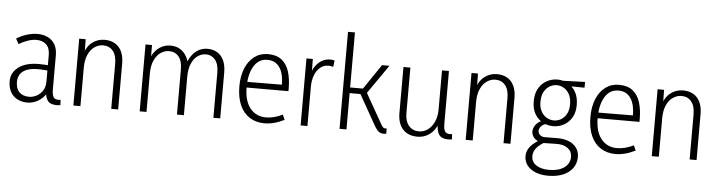

<svg xmlns="http://www.w3.org/2000/svg" viewBox="-57 -1105 6086 1627"><g transform="rotate(5 2986.0 -291.5)"><path d="M340 -115 361 -110Q345 -70 317 -43.5Q289 -17 256 -4Q223 9 190 9Q142 9 104.5 -10.5Q67 -30 46 -68Q25 -106 25 -160Q25 -232 87 -278.5Q149 -325 260 -325Q287 -325 311 -323.5Q335 -322 358 -317V-273Q333 -277 310.5 -279Q288 -281 259 -281Q194 -281 156.5 -264.5Q119 -248 103 -220.5Q87 -193 87 -160Q87 -101 117 -71Q147 -41 202 -41Q229 -41 260.5 -56Q292 -71 314 -102.5Q336 -134 336 -184V-407Q336 -469 304 -498Q272 -527 222 -527Q188 -527 149 -514Q110 -501 73 -478L48 -523Q90 -550 138 -564Q186 -578 227 -578Q274 -578 312.5 -560Q351 -542 373.5 -504.5Q396 -467 396 -410V-121Q396 -79 407 -58Q418 -37 451 -37Q456 -37 460 -37.5Q464 -38 469 -39L471 6Q463 8 454.5 8.5Q446 9 438 9Q384 9 362 -21.5Q340 -52 340 -115Z M903 0V-383Q903 -455 872 -492.5Q841 -530 788 -530Q750 -530 716 -507Q682 -484 661.5 -438.5Q641 -393 641 -326V0H581V-569H636L638 -420H619Q641 -502 688.5 -540Q736 -578 797 -578Q848 -578 885 -556.5Q922 -535 942 -493Q962 -451 962 -390V0Z M1830 0H1772V-383Q1772 -456 1741.5 -493Q1711 -530 1663 -530Q1626 -530 1593.5 -507.5Q1561 -485 1541 -439.5Q1521 -394 1521 -326V0H1462V-383Q1462 -456 1431.5 -493Q1401 -530 1349 -530Q1312 -530 1278.5 -507.5Q1245 -485 1224 -439.5Q1203 -394 1203 -326V0H1145V-569H1200L1201 -420H1181Q1195 -473 1221.5 -508Q1248 -543 1283 -560.5Q1318 -578 1357 -578Q1404 -578 1438 -557.5Q1472 -537 1493.5 -500Q1515 -463 1520 -413H1498Q1512 -470 1538.5 -506.5Q1565 -543 1599 -560.5Q1633 -578 1671 -578Q1720 -578 1755.5 -556.5Q1791 -535 1810.5 -493Q1830 -451 1830 -390Z M2206 9Q2135 9 2081 -25Q2027 -59 1997.5 -125Q1968 -191 1968 -286Q1968 -373 1995 -438.5Q2022 -504 2071 -541Q2120 -578 2187 -578Q2259 -578 2303 -543.5Q2347 -509 2366.5 -447Q2386 -385 2386 -305V-280H2001L2002 -328L2326 -330Q2326 -366 2319.5 -401.5Q2313 -437 2297 -465.5Q2281 -494 2254 -511.5Q2227 -529 2186 -529Q2112 -529 2071 -462Q2030 -395 2030 -283Q2030 -166 2080.5 -104Q2131 -42 2215 -42Q2250 -42 2284.5 -51Q2319 -60 2356 -78L2375 -35Q2331 -13 2288.5 -2Q2246 9 2206 9Z M2514 0V-570H2568L2570 -420H2554Q2569 -493 2613.5 -535.5Q2658 -578 2714 -578Q2724 -578 2733.5 -577Q2743 -576 2753 -572L2746 -518Q2724 -525 2705 -525Q2666 -525 2635.5 -500Q2605 -475 2588.5 -432Q2572 -389 2572 -333V0Z M2904 0H2845V-825H2904ZM3145 -45 2996 -309H2872V-357H3013L3157 -569H3220L3041 -311V-339L3193 -71Q3204 -52 3211 -44.5Q3218 -37 3229 -37Q3232 -37 3235 -37Q3238 -37 3243 -37V7Q3237 8 3231.5 8.5Q3226 9 3219 9Q3195 9 3178.5 -4Q3162 -17 3145 -45Z M3670 -121H3680Q3656 -56 3610 -23.5Q3564 9 3510 9Q3428 9 3383.5 -40Q3339 -89 3339 -179V-569H3398V-183Q3398 -113 3430.5 -75Q3463 -37 3517 -37Q3557 -37 3591 -61Q3625 -85 3646 -130Q3667 -175 3667 -240V-569H3726V-121Q3726 -79 3737 -58Q3748 -37 3782 -37Q3786 -37 3790.5 -37.5Q3795 -38 3799 -39L3802 6Q3793 8 3784.5 8.5Q3776 9 3768 9Q3714 9 3692 -22Q3670 -53 3670 -121Z M4240 0V-383Q4240 -455 4209 -492.5Q4178 -530 4125 -530Q4087 -530 4053 -507Q4019 -484 3998.5 -438.5Q3978 -393 3978 -326V0H3918V-569H3973L3975 -420H3956Q3978 -502 4025.5 -540Q4073 -578 4134 -578Q4185 -578 4222 -556.5Q4259 -535 4279 -493Q4299 -451 4299 -390V0Z M4773 -376Q4773 -428 4755 -461.5Q4737 -495 4708 -512Q4679 -529 4647 -529Q4616 -529 4587 -512Q4558 -495 4539.5 -461.5Q4521 -428 4521 -376Q4521 -328 4539.5 -295Q4558 -262 4587 -245.5Q4616 -229 4648 -229Q4680 -229 4708.5 -245.5Q4737 -262 4755 -294.5Q4773 -327 4773 -376ZM4830 -376Q4830 -312 4804 -268.5Q4778 -225 4736 -202.5Q4694 -180 4647 -180Q4599 -180 4557.5 -202Q4516 -224 4490 -267.5Q4464 -311 4464 -376Q4464 -443 4490.5 -487.5Q4517 -532 4559.5 -554.5Q4602 -577 4648 -577Q4696 -577 4737.5 -554Q4779 -531 4804.5 -486.5Q4830 -442 4830 -376ZM4883 -577V-528L4740 -530L4647 -569ZM4566 -64 4591 -38Q4544 -13 4518.5 18.5Q4493 50 4493 88Q4493 137 4534.5 164.5Q4576 192 4643 192Q4724 192 4772 158Q4820 124 4820 65Q4820 20 4783.5 -7.5Q4747 -35 4684 -33L4591 -31Q4554 -30 4528 -43Q4502 -56 4488.5 -76.5Q4475 -97 4475 -121Q4475 -152 4499 -182Q4523 -212 4573 -224L4590 -194Q4558 -187 4542.5 -168Q4527 -149 4527 -131Q4527 -111 4542.5 -96Q4558 -81 4585 -81L4686 -82Q4777 -83 4827.5 -43Q4878 -3 4878 63Q4878 116 4849 156.5Q4820 197 4766.5 219.5Q4713 242 4640 242Q4579 242 4533 223.5Q4487 205 4461 171.5Q4435 138 4435 93Q4435 44 4469.5 5.5Q4504 -33 4566 -64Z M5192 9Q5121 9 5067 -25Q5013 -59 4983.5 -125Q4954 -191 4954 -286Q4954 -373 4981 -438.5Q5008 -504 5057 -541Q5106 -578 5173 -578Q5245 -578 5289 -543.5Q5333 -509 5352.5 -447Q5372 -385 5372 -305V-280H4987L4988 -328L5312 -330Q5312 -366 5305.5 -401.5Q5299 -437 5283 -465.5Q5267 -494 5240 -511.5Q5213 -529 5172 -529Q5098 -529 5057 -462Q5016 -395 5016 -283Q5016 -166 5066.5 -104Q5117 -42 5201 -42Q5236 -42 5270.5 -51Q5305 -60 5342 -78L5361 -35Q5317 -13 5274.5 -2Q5232 9 5192 9Z M5823 0V-383Q5823 -455 5792 -492.5Q5761 -530 5708 -530Q5670 -530 5636 -507Q5602 -484 5581.5 -438.5Q5561 -393 5561 -326V0H5501V-569H5556L5558 -420H5539Q5561 -502 5608.5 -540Q5656 -578 5717 -578Q5768 -578 5805 -556.5Q5842 -535 5862 -493Q5882 -451 5882 -390V0Z"/></g></svg>

Font: Yaldevi ExtraLight Light
Style: Regular
Weight: 300
Version: Version 1.100